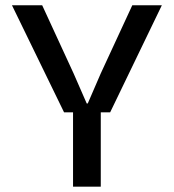

<svg xmlns="http://www.w3.org/2000/svg" viewBox="-20 -700 652 720"><path d="M220.2 -278.8 24.9 -680.2H138.2L255.9 -424.8L305.2 -312H309.1L357.9 -424.8L476.1 -680.2H586.9L393.1 -278.8H357.9V0H253.9V-278.8Z"/></svg>

Font: TASA Orbiter Deck Medium
Style: Regular
Weight: 500
Designer: Weizhong Zhang
Version: Version 1.000;Glyphs 3.1.2 (3151)